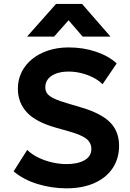

<svg xmlns="http://www.w3.org/2000/svg" viewBox="-20 -960 675 994"><path d="M324.5 15Q247 15 174 -7.5Q101 -30 50.5 -73L121 -184Q144 -161 177.8 -144.5Q211.5 -128 249.8 -119.2Q288 -110.5 325 -110.5Q382 -110.5 417.5 -130.5Q453 -150.5 453 -189Q453 -220 428 -240.8Q403 -261.5 335 -280.5L271 -298.5Q165.5 -328 119 -378.5Q72.5 -429 72.5 -501Q72.5 -548 92 -587Q111.5 -626 146.8 -654.5Q182 -683 230.2 -698.8Q278.5 -714.5 335 -714.5Q411.5 -714.5 477.2 -692.2Q543 -670 584 -631.5L511 -524Q491 -544 462.8 -558.5Q434.5 -573 401.5 -581.2Q368.5 -589.5 335 -589.5Q299 -589.5 271.8 -579.8Q244.5 -570 229.5 -551.8Q214.5 -533.5 214.5 -508Q214.5 -488.5 225.2 -474.8Q236 -461 261.8 -449Q287.5 -437 332.5 -424L398.5 -404.5Q502.5 -374 549.5 -327Q596.5 -280 596.5 -205Q596.5 -140 563.8 -90.2Q531 -40.5 469.8 -12.8Q408.5 15 324.5 15ZM120 -770.5 270 -939.5H405L552 -770.5H408L335 -855L260 -770.5Z"/></svg>

Font: Geologica SemiBold
Style: Regular
Weight: 600
Designer: Sindre Bremnes, Frode Helland
Foundry: Monokrom Skriftforlag AS
Version: Version 1.010;gftools[0.9.28]